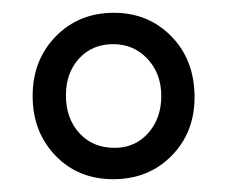

<svg xmlns="http://www.w3.org/2000/svg" viewBox="-20 -689 355 300"><path d="M157 -409Q102 -409 66.5 -446Q31 -483 31 -539Q31 -595 67 -632Q103 -669 158 -669Q212 -669 248 -632Q284 -595 284 -537Q284 -482 248 -445.5Q212 -409 157 -409ZM159 -458Q191 -458 211.5 -481Q232 -504 232 -539Q232 -574 210.5 -597Q189 -620 157 -620Q124 -620 103.5 -597.5Q83 -575 83 -540Q83 -504 104 -481Q125 -458 159 -458Z"/></svg>

Font: Bricolage Grotesque 12pt Condensed ExtraLight
Style: Regular
Weight: 200
Width: 3
Designer: Mathieu Triay
Foundry: Atelier Triay
Version: Version 1.001; ttfautohint (v1.8.4.7-5d5b);gftools[0.9.33.de